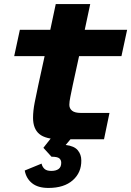

<svg xmlns="http://www.w3.org/2000/svg" viewBox="-20 -687 647 947"><path d="M278 0Q205 0 174 -26Q143 -52 143 -106Q143 -140 151 -181Q159 -222 169 -268L200 -410H50L78 -540H228L255 -667H425L398 -540H607L579 -410H370L339 -268Q332 -234 327 -209.5Q322 -185 322 -170Q322 -152 335.5 -141Q349 -130 379 -130H520L493 0ZM219 240Q167 240 138 216.5Q109 193 102 154L185 120Q189 137 200 146.5Q211 156 233 156Q256 156 269 146.5Q282 137 282 116Q282 102 272.5 94Q263 86 234 86L194 42L235 -10H336L304 28Q346 33 363.5 54Q381 75 381 104Q382 164 339 202Q296 240 219 240Z"/></svg>

Font: Geist Mono Black
Style: Italic
Weight: 900
Italic angle: -12°
Monospace: yes
Designer: Basement.studio, Andrés Briganti, Mateo Zaragoza
Foundry: Basement.studio, Vercel, Andrés Briganti, Guido Ferreyra, Mateo Zaragoza
Version: Version 1.500; ttfautohint (v1.8.4.7-5d5b)